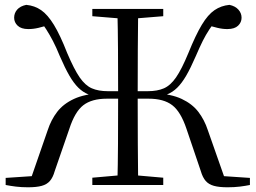

<svg xmlns="http://www.w3.org/2000/svg" viewBox="-20 -765 1057 794"><path d="M361.8 0V-30.1L497.9 -42.1H518.4L655.1 -30.1V0ZM361.8 -698V-728H655.1V-698L518.4 -686.9H497.9ZM465.3 0Q467.5 -83.6 468 -171.4Q468.5 -259.1 468.5 -361.1V-377.4Q468.5 -473.3 468 -559.2Q467.5 -645 465.3 -728H551.4Q550.4 -646 549.9 -560.4Q549.4 -474.7 549.4 -377.4V-361.1Q549.4 -260.3 549.9 -172.2Q550.4 -84.1 551.4 0ZM810.4 -57.5 751.3 -231.8Q727.6 -302.9 692.4 -329.9Q657.3 -356.9 594.6 -356.9H507.5V-387.9H591.4Q630.5 -387.9 657.6 -399.7Q684.8 -411.4 708 -444.9Q731.3 -478.5 759 -545.6Q789.1 -620.1 814.4 -662.2Q839.7 -704.4 867.1 -723Q894.4 -741.7 928.9 -744.9Q952.9 -739.8 965.9 -725.2Q979 -710.6 979 -691.7Q979 -672.5 964.6 -658.8Q950.2 -645 920.9 -644.8Q901.4 -644.5 879 -649.9Q856.5 -655.3 827.4 -664.4L879.6 -689.5Q860.4 -665.3 845.8 -643.3Q831.3 -621.3 818.4 -595.7Q805.6 -570 789.9 -533.3Q768.3 -483.5 750 -452Q731.6 -420.6 712.7 -402.1Q693.8 -383.6 671 -374.5Q648.2 -365.5 616.8 -360.1L618.8 -379.7Q688.1 -376.3 731.4 -355.9Q774.8 -335.5 800.1 -302.6Q825.4 -269.6 839.4 -226.8L912.4 -19.1L873.4 -38.7L1013.5 -29.3V0Q994.7 3.8 971.7 6.7Q948.8 9.5 920.9 9.5Q885.9 9.5 864.5 3.5Q843.1 -2.4 830.6 -16.8Q818 -31.3 810.4 -57.5ZM206.3 -57.5Q198.9 -31 186.3 -16.6Q173.8 -2.2 152.4 3.6Q131 9.5 95.8 9.5Q68.9 9.5 46 6.7Q23 3.8 3.4 0V-29.3L144.3 -38.7L105.3 -19.1L177.3 -226.8Q191.3 -269.6 216.6 -302.6Q241.9 -335.5 285.8 -355.9Q329.8 -376.3 398.4 -379.7L399.1 -360.1Q368.7 -365.5 345.9 -374.5Q323.1 -383.6 304.2 -402.1Q285.3 -420.6 267 -452Q248.8 -483.5 227.2 -533.3Q212.3 -570 198.8 -595.7Q185.4 -621.3 171.4 -643.3Q157.5 -665.3 138.3 -689.5L188.5 -664.4Q162.2 -655.3 139.4 -649.9Q116.7 -644.5 96.2 -644.8Q67.5 -645 53 -658.8Q38.5 -672.5 38.5 -691.7Q38.5 -710.8 51 -725.3Q63.6 -739.8 88.6 -744.9Q123.3 -741.7 150.2 -723Q177.2 -704.4 203 -662.2Q228.8 -620.1 257.9 -545.6Q286.4 -478.5 309.5 -444.9Q332.7 -411.4 359.9 -399.7Q387.1 -387.9 425.5 -387.9H510V-356.9H422.1Q359.6 -356.9 324.6 -329.9Q289.6 -302.9 266.6 -231.8Z"/></svg>

Font: Early Summer Mincho VF
Style: Regular
Weight: 250
Designer: GuiWonder
Version: Version 1.002